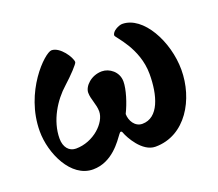

<svg xmlns="http://www.w3.org/2000/svg" viewBox="-84 -551 773 680"><g transform="rotate(-20 302.5 -210.5)"><path d="M161 14C234 14 275 -51 291 -72C294 -76 296 -78 298 -78C301 -78 303 -76 304 -72C311 -53 346 14 396 14C510 14 575 -101 575 -211C575 -318 512 -435 433 -435C421 -435 393 -422 393 -406C393 -398 464 -334 464 -235C464 -156 442 -78 380 -78C352 -78 336 -106 336 -131C353 -165 368 -213 368 -242C368 -279 336 -302 308 -302C267 -302 237 -271 237 -247C237 -222 251 -199 251 -172C251 -130 196 -76 129 -76C103 -76 86 -97 86 -129C86 -197 127 -261 170 -299C200 -326 231 -359 231 -365C231 -383 198 -433 166 -433C141 -433 29 -326 29 -177C29 -94 78 14 161 14Z"/></g></svg>

Font: EB Garamond
Style: Bold
Weight: 700
Designer: Georg Duffner and Octavio Pardo
Foundry: Georg Duffner
Version: Version 1.000;PS 001.000;hotconv 1.0.88;makeotf.lib2.5.64775